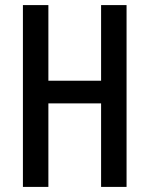

<svg xmlns="http://www.w3.org/2000/svg" viewBox="-20 -734 587 754"><path d="M477 0H377V-328H170V0H70V-714H170V-417H377V-714H477Z"/></svg>

Font: Noto Sans ExtraCondensed Medium
Style: Regular
Weight: 500
Width: 2
Designer: Monotype Design Team
Foundry: Monotype Imaging Inc.
Version: Version 2.013; ttfautohint (v1.8.4.7-5d5b)